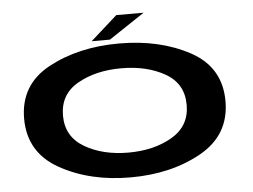

<svg xmlns="http://www.w3.org/2000/svg" viewBox="-51 -783 1121 852"><g transform="rotate(-5 509.5 -356.5)"><path d="M497.5 4.5Q678.5 4.5 812.2 -70.2Q946 -145 946 -296Q946 -447.5 812.2 -519.8Q678.5 -592 497.5 -592Q317 -592 183 -519.8Q49 -447.5 49 -296Q49 -145 183 -70.2Q317 4.5 497.5 4.5ZM497.5 -106Q384 -106 303 -153.2Q222 -200.5 222 -294.5Q222 -389.5 303 -435.5Q384 -481.5 497.5 -481.5Q611.5 -481.5 692.2 -435.5Q773 -389.5 773 -294.5Q773 -200.5 692.2 -153.2Q611.5 -106 497.5 -106ZM377.5 -612.5H459L618 -718.5H496.5Z"/></g></svg>

Font: Anybody ExtraExpanded SemiBold
Style: Regular
Weight: 600
Width: 8
Version: Version 1.113;gftools[0.9.25]